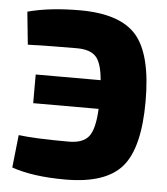

<svg xmlns="http://www.w3.org/2000/svg" viewBox="-52 -748 702 807"><g transform="rotate(5 299.5 -345.0)"><path d="M47 -539 33 -677Q125 -702 253 -702Q423 -702 492 -622Q561 -542 561 -345Q561 -148 492 -68Q423 12 253 12Q116 12 27 -19L42 -157Q113 -148 254 -148Q314 -148 338.5 -179.5Q363 -211 367 -296H91V-417H365Q359 -489 334.5 -515.5Q310 -542 254 -542Q150 -542 47 -539Z"/></g></svg>

Font: Exo 2.0 Extra Bold
Style: Regular
Weight: 800
Designer: Natanael Gama
Version: Version 1.001;PS 001.001;hotconv 1.0.70;makeotf.lib2.5.58329